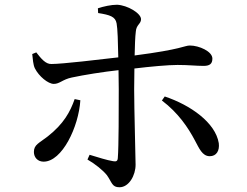

<svg xmlns="http://www.w3.org/2000/svg" viewBox="-20 -767 1040 810"><path d="M164 -85C242 -85 312 -232 319 -344L295 -349C276 -295 249 -245 182 -192C145 -163 123 -157 123 -126C123 -103 139 -85 164 -85ZM865 -108C893 -108 907 -131 903 -163C889 -250 783 -324 675 -360L663 -343C732 -291 774 -228 802 -175C820 -142 833 -108 865 -108ZM207 -413C232 -413 244 -432 283 -440C334 -451 416 -464 480 -471L481 -391C481 -306 481 -148 477 -100C476 -86 469 -85 457 -87C432 -91 394 -103 358 -114L349 -94C382 -75 414 -49 431 -28C453 3 452 23 484 23C524 23 552 -27 552 -72C552 -103 546 -307 546 -390L547 -478C613 -486 689 -493 729 -493C776 -493 807 -489 839 -489C865 -489 876 -498 876 -520C876 -550 820 -575 781 -575C758 -575 749 -559 548 -533C549 -574 550 -611 553 -634C555 -663 575 -666 575 -686C575 -711 518 -745 474 -747C449 -747 417 -740 393 -732L394 -712C444 -704 467 -697 472 -668C476 -648 478 -587 479 -525C402 -516 243 -497 197 -497C173 -496 154 -519 133 -546L116 -539C118 -520 120 -493 127 -479C144 -445 183 -413 207 -413Z"/></svg>

Font: Source Han Serif SC Medium
Style: Regular
Weight: 500
Designer: Ryoko NISHIZUKA 西塚涼子 (kana & ideographs); Frank Grießhammer (Latin, Greek & Cyrillic); Wenlong ZHANG 张文龙 (bopomofo); San
Foundry: Adobe
Version: Version 2.003;hotconv 1.1.1;makeotfexe 2.6.0